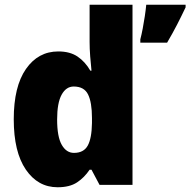

<svg xmlns="http://www.w3.org/2000/svg" viewBox="-20 -873 803 810"><path d="M223 -83Q140 -83 89 -157.5Q38 -232 38 -370Q38 -508 89.5 -582Q141 -656 226 -656Q275 -656 307 -634.5Q339 -613 361 -575H366Q363 -602 360.5 -635Q358 -668 358 -696V-853H539V-93H400L366 -157H358Q336 -124 305 -103.5Q274 -83 223 -83ZM292 -228Q333 -228 350 -258.5Q367 -289 368 -354V-375Q368 -441 351.5 -474.5Q335 -508 291 -508Q259 -508 240 -473.5Q221 -439 221 -369Q221 -296 240.5 -262Q260 -228 292 -228ZM763 -842Q745 -804 727 -769Q709 -734 685 -693H572V-707Q577 -726 582 -752Q587 -778 591 -805Q595 -832 597 -853H763Z"/></svg>

Font: Noto Sans Telugu UI SemiCondensed Black
Style: Regular
Weight: 900
Width: 4
Designer: Jelle Bosma - Monotype Design Team
Foundry: Monotype Imaging Inc.
Version: Version 2.005; ttfautohint (v1.8.4.7-5d5b)